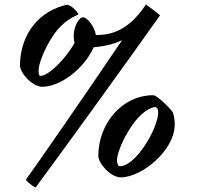

<svg xmlns="http://www.w3.org/2000/svg" viewBox="-20 -726 887 865"><path d="M701 -657C680 -675 650 -697 637 -706C636 -705 635 -702 633 -699C556 -587 480 -568 412 -568C406 -607 372 -648 355 -648C332 -648 312 -599 312 -566C312 -559 313 -545 316 -533C272 -455 197 -384 162 -384C154 -384 154 -398 154 -410C154 -436 177 -501 217 -562C271 -644 329 -655 333 -662C333 -667 303 -704 282 -704C279 -704 272 -703 270 -702C131 -664 70 -545 70 -431C70 -397 126 -335 171 -335C248 -335 357 -412 402 -513C440 -516 489 -525 530 -545C383 -327 133 35 96 84C106 95 121 109 140 119C210 27 592 -502 701 -657ZM767 -163C767 -176 767 -202 757 -222C753 -230 690 -297 670 -297C530 -297 423 -169 423 -24C423 11 479 73 524 73C621 73 767 -51 767 -163ZM507 -4C507 -31 530 -94 571 -155C613 -220 661 -244 680 -244C733 -228 609 23 519 23C511 23 507 7 507 -4Z"/></svg>

Font: Yesteryear
Style: Regular
Weight: 400
Designer: Astigmatic (AOETI)
Foundry: Astigmatic (AOETI)
Version: Version 1.000